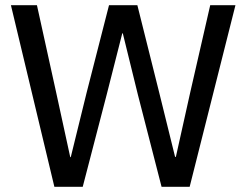

<svg xmlns="http://www.w3.org/2000/svg" viewBox="-20 -718 947 738"><path d="M298 0 390 -354 450 -590H452L510 -354L601 0H709L885 -698H788L711 -362L656 -115H653L592 -362L508 -698H399L313 -362L252 -114H250L196 -362L122 -698H22L189 0Z"/></svg>

Font: IBM Plex Thai Text
Style: Regular
Weight: 450
Designer: Mike Abbink, Paul van der Laan, Pieter van Rosmalen, Ben Mitchell, Mark Frömberg
Foundry: Bold Monday
Version: Version 1.0